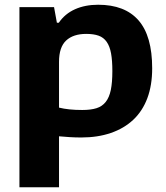

<svg xmlns="http://www.w3.org/2000/svg" viewBox="-20 -570 699 810"><path d="M62 -540H208L220 -474H228Q254 -512 296.5 -531Q339 -550 394 -550Q507 -550 564.5 -484Q622 -418 622 -282Q622 -210 601.5 -155.5Q581 -101 542 -64.5Q503 -28 447.5 -9Q392 10 323 10Q298 10 274 8.5Q250 7 229 5V220H62ZM327 -106Q363 -106 387 -113.5Q411 -121 426 -140Q441 -159 447.5 -190.5Q454 -222 454 -270Q454 -315 448.5 -345Q443 -375 430 -393.5Q417 -412 396 -419.5Q375 -427 344 -427Q289 -427 259 -399Q229 -371 229 -309V-116Q249 -111 273.5 -108.5Q298 -106 327 -106Z"/></svg>

Font: Encode Sans Normal
Style: Bold
Weight: 700
Designer: Pablo Impallari, Andres Torresi
Foundry: Pablo Impallari, Andres Torresi
Version: Version 1.000; ttfautohint (v1.00) -l 8 -r 50 -G 200 -x 14 -